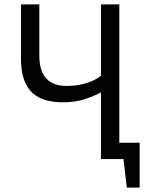

<svg xmlns="http://www.w3.org/2000/svg" viewBox="-20 -720 679 869"><path d="M437 -302Q410 -287 366 -272Q322 -257 265 -257Q223 -257 188 -266.5Q153 -276 128 -298.5Q103 -321 89 -359Q75 -397 75 -453V-700H158V-468Q158 -331 282 -331Q329 -331 370 -343.5Q411 -356 437 -377V-700H520V-74H612V129H554L539 0H437Z"/></svg>

Font: PTSans
Style: Regular
Weight: 400
Designer: A.Korolkova, O.Umpeleva, V.Yefimov
Foundry: ParaType Ltd
Version: Version 2.003W OFL